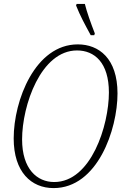

<svg xmlns="http://www.w3.org/2000/svg" viewBox="-20 -951 633 982"><path d="M444 -771H462L465 -780C445 -831 423 -893 414 -931H372L369 -923C390 -870 414 -826 444 -771ZM254 11C479 11 581 -289 581 -473C581 -653 485 -724 378 -724C160 -724 50 -438 50 -243C50 -71 140 11 254 11ZM257 -20C170 -20 93 -86 93 -238C93 -412 189 -693 374 -693C463 -693 537 -631 537 -478C537 -310 446 -20 257 -20Z"/></svg>

Font: Noto Serif Condensed ExtraLight
Style: Italic
Weight: 200
Width: 3
Italic angle: -12°
Designer: Monotype Design Team
Foundry: Monotype Imaging Inc.
Version: Version 2.013